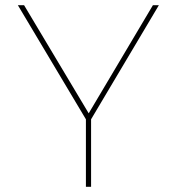

<svg xmlns="http://www.w3.org/2000/svg" viewBox="-20 -722 683 742"><path d="M312 -261 49 -702H73L327 -277L318 -276L571 -702H594L332 -261V0H312Z"/></svg>

Font: Josefin Sans Thin Thin
Style: Regular
Weight: 250
Version: Version 2.001